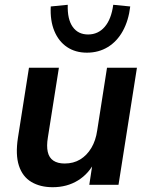

<svg xmlns="http://www.w3.org/2000/svg" viewBox="-20 -772 619 802"><path d="M200 10Q148 10 111 -12Q74 -34 59 -80Q44 -126 55 -197L101 -489H226L180 -198Q174 -162 179.5 -137.5Q185 -113 203 -101Q221 -89 250 -89Q287 -89 315 -106Q343 -123 361.5 -154Q380 -185 386 -227L427 -489H552L475 0H353L368 -99H377Q352 -47 306 -18.5Q260 10 200 10ZM343 -552Q295 -552 260 -575.5Q225 -599 207 -642.5Q189 -686 192 -745L263 -752Q261 -692 283.5 -660Q306 -628 348 -628Q390 -628 417.5 -660Q445 -692 453 -752L524 -745Q517 -686 493 -642.5Q469 -599 430.5 -575.5Q392 -552 343 -552Z"/></svg>

Font: Nunito Sans 12pt
Style: Bold Italic
Weight: 700
Italic angle: -9°
Designer: Vernon Adams
Foundry: Vernon Adams
Version: Version 3.101;gftools[0.9.27]